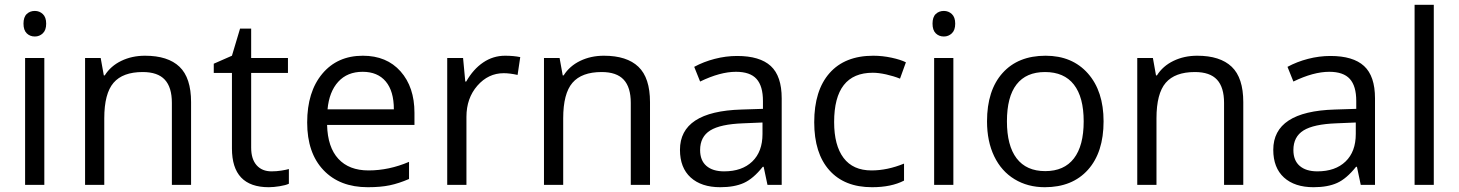

<svg xmlns="http://www.w3.org/2000/svg" viewBox="-20 -780 6155 810"><path d="M167 0H85.9V-535.2H167ZM79.1 -680.2Q79.1 -708 92.8 -720.9Q106.4 -733.9 127 -733.9Q146.5 -733.9 160.6 -720.7Q174.8 -707.5 174.8 -680.2Q174.8 -652.8 160.6 -639.4Q146.5 -626 127 -626Q106.4 -626 92.8 -639.4Q79.1 -652.8 79.1 -680.2Z M705.1 0V-346.2Q705.1 -411.6 675.3 -443.8Q645.5 -476.1 582 -476.1Q498 -476.1 459 -430.7Q419.9 -385.3 419.9 -280.8V0H338.9V-535.2H404.8L418 -461.9H421.9Q446.8 -501.5 491.7 -523.2Q536.6 -544.9 591.8 -544.9Q688.5 -544.9 737.3 -498.3Q786.1 -451.7 786.1 -349.1V0Z M1125.5 -57.1Q1147 -57.1 1167 -60.3Q1187 -63.5 1198.7 -66.9V-4.9Q1185.5 1.5 1159.9 5.6Q1134.3 9.8 1113.8 9.8Q958.5 9.8 958.5 -153.8V-472.2H881.8V-511.2L958.5 -544.9L992.7 -659.2H1039.6V-535.2H1194.8V-472.2H1039.6V-157.2Q1039.6 -108.9 1062.5 -83Q1085.4 -57.1 1125.5 -57.1Z M1531.7 9.8Q1413.1 9.8 1344.5 -62.5Q1275.9 -134.8 1275.9 -263.2Q1275.9 -392.6 1339.6 -468.8Q1403.3 -544.9 1510.7 -544.9Q1611.3 -544.9 1669.9 -478.8Q1728.5 -412.6 1728.5 -304.2V-252.9H1359.9Q1362.3 -158.7 1407.5 -109.9Q1452.6 -61 1534.7 -61Q1621.1 -61 1705.6 -97.2V-24.9Q1662.6 -6.3 1624.3 1.7Q1585.9 9.8 1531.7 9.8ZM1509.8 -477.1Q1445.3 -477.1 1407 -435.1Q1368.7 -393.1 1361.8 -318.8H1641.6Q1641.6 -395.5 1607.4 -436.3Q1573.2 -477.1 1509.8 -477.1Z M2110.8 -544.9Q2146.5 -544.9 2174.8 -539.1L2163.6 -463.9Q2130.4 -471.2 2105 -471.2Q2040 -471.2 1993.9 -418.5Q1947.8 -365.7 1947.8 -287.1V0H1866.7V-535.2H1933.6L1942.9 -436H1946.8Q1976.6 -488.3 2018.6 -516.6Q2060.5 -544.9 2110.8 -544.9Z M2641.1 0V-346.2Q2641.1 -411.6 2611.3 -443.8Q2581.5 -476.1 2518.1 -476.1Q2434.1 -476.1 2395 -430.7Q2356 -385.3 2356 -280.8V0H2274.9V-535.2H2340.8L2354 -461.9H2357.9Q2382.8 -501.5 2427.7 -523.2Q2472.7 -544.9 2527.8 -544.9Q2624.5 -544.9 2673.3 -498.3Q2722.2 -451.7 2722.2 -349.1V0Z M3217.8 0 3201.7 -76.2H3197.8Q3157.7 -25.9 3117.9 -8.1Q3078.1 9.8 3018.6 9.8Q2939 9.8 2893.8 -31.2Q2848.6 -72.3 2848.6 -147.9Q2848.6 -310.1 3107.9 -317.9L3198.7 -320.8V-354Q3198.7 -417 3171.6 -447Q3144.5 -477.1 3085 -477.1Q3018.1 -477.1 2933.6 -436L2908.7 -498Q2948.2 -519.5 2995.4 -531.7Q3042.5 -543.9 3089.8 -543.9Q3185.5 -543.9 3231.7 -501.5Q3277.8 -459 3277.8 -365.2V0ZM3034.7 -57.1Q3110.4 -57.1 3153.6 -98.6Q3196.8 -140.1 3196.8 -214.8V-263.2L3115.7 -259.8Q3019 -256.3 2976.3 -229.7Q2933.6 -203.1 2933.6 -147Q2933.6 -103 2960.2 -80.1Q2986.8 -57.1 3034.7 -57.1Z M3658.7 9.8Q3542.5 9.8 3478.8 -61.8Q3415 -133.3 3415 -264.2Q3415 -398.4 3479.7 -471.7Q3544.4 -544.9 3664.1 -544.9Q3702.6 -544.9 3741.2 -536.6Q3779.8 -528.3 3801.8 -517.1L3776.9 -448.2Q3750 -459 3718.3 -466.1Q3686.5 -473.1 3662.1 -473.1Q3499 -473.1 3499 -265.1Q3499 -166.5 3538.8 -113.8Q3578.6 -61 3656.7 -61Q3723.6 -61 3793.9 -89.8V-18.1Q3740.2 9.8 3658.7 9.8Z M4002 0H3920.9V-535.2H4002ZM3914.1 -680.2Q3914.1 -708 3927.7 -720.9Q3941.4 -733.9 3961.9 -733.9Q3981.4 -733.9 3995.6 -720.7Q4009.8 -707.5 4009.8 -680.2Q4009.8 -652.8 3995.6 -639.4Q3981.4 -626 3961.9 -626Q3941.4 -626 3927.7 -639.4Q3914.1 -652.8 3914.1 -680.2Z M4635.7 -268.1Q4635.7 -137.2 4569.8 -63.7Q4503.9 9.8 4387.7 9.8Q4315.9 9.8 4260.3 -23.9Q4204.6 -57.6 4174.3 -120.6Q4144 -183.6 4144 -268.1Q4144 -398.9 4209.5 -471.9Q4274.9 -544.9 4391.1 -544.9Q4503.4 -544.9 4569.6 -470.2Q4635.7 -395.5 4635.7 -268.1ZM4228 -268.1Q4228 -165.5 4269 -111.8Q4310.1 -58.1 4389.6 -58.1Q4469.2 -58.1 4510.5 -111.6Q4551.8 -165 4551.8 -268.1Q4551.8 -370.1 4510.5 -423.1Q4469.2 -476.1 4388.7 -476.1Q4309.1 -476.1 4268.6 -423.8Q4228 -371.6 4228 -268.1Z M5144 0V-346.2Q5144 -411.6 5114.3 -443.8Q5084.5 -476.1 5021 -476.1Q4937 -476.1 4897.9 -430.7Q4858.9 -385.3 4858.9 -280.8V0H4777.8V-535.2H4843.8L4856.9 -461.9H4860.8Q4885.7 -501.5 4930.7 -523.2Q4975.6 -544.9 5030.8 -544.9Q5127.4 -544.9 5176.3 -498.3Q5225.1 -451.7 5225.1 -349.1V0Z M5720.7 0 5704.6 -76.2H5700.7Q5660.6 -25.9 5620.8 -8.1Q5581.1 9.8 5521.5 9.8Q5441.9 9.8 5396.7 -31.2Q5351.6 -72.3 5351.6 -147.9Q5351.6 -310.1 5610.8 -317.9L5701.7 -320.8V-354Q5701.7 -417 5674.6 -447Q5647.5 -477.1 5587.9 -477.1Q5521 -477.1 5436.5 -436L5411.6 -498Q5451.2 -519.5 5498.3 -531.7Q5545.4 -543.9 5592.8 -543.9Q5688.5 -543.9 5734.6 -501.5Q5780.8 -459 5780.8 -365.2V0ZM5537.6 -57.1Q5613.3 -57.1 5656.5 -98.6Q5699.7 -140.1 5699.7 -214.8V-263.2L5618.7 -259.8Q5522 -256.3 5479.2 -229.7Q5436.5 -203.1 5436.5 -147Q5436.5 -103 5463.1 -80.1Q5489.7 -57.1 5537.6 -57.1Z M6028.8 0H5947.8V-759.8H6028.8Z"/></svg>

Font: f02100778
Style: Regular
Weight: 400
Foundry: Ascender Corporation
Version: Version 1.10